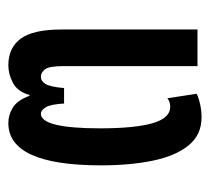

<svg xmlns="http://www.w3.org/2000/svg" viewBox="-42 -464 515 472"><g transform="rotate(-90 216.0 -227.5)"><path d="M198 -328Q196 -362 188.5 -373.5Q181 -385 173 -385Q137 -385 137 -239Q137 -155 149.5 -111Q162 -67 190 -67Q194 -67 200 -68.5Q206 -70 211 -74L222 -2Q212 3 196 6.5Q180 10 164 10Q121 10 95 -22Q69 -54 57.5 -110Q46 -166 46 -237Q46 -465 150 -465Q170 -465 188 -454Q206 -443 217 -413H219Q227 -442 248.5 -453.5Q270 -465 292 -465Q335 -465 357.5 -434.5Q380 -404 380 -334V0H290V-329Q290 -365 282 -375Q274 -385 264 -385Q253 -385 246 -373.5Q239 -362 236 -328Z"/></g></svg>

Font: Noto Sans Thai ExtCond Med
Style: Regular
Weight: 500
Width: 2
Designer: Monotype Design Team
Foundry: Monotype Imaging Inc.
Version: Version 2.002; ttfautohint (v1.8.4.7-5d5b)